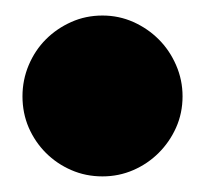

<svg xmlns="http://www.w3.org/2000/svg" viewBox="-20 -224 262 246"><path d="M213.9 -100.6Q213.9 -79.1 205.6 -60.5Q197.3 -42 183.3 -28.1Q169.4 -14.2 150.9 -6.1Q132.3 2 111.3 2Q89.8 2 71.3 -6.1Q52.7 -14.2 38.8 -28.1Q24.9 -42 16.8 -60.5Q8.8 -79.1 8.8 -100.6Q8.8 -121.6 16.8 -140.6Q24.9 -159.7 38.8 -173.6Q52.7 -187.5 71.3 -195.8Q89.8 -204.1 111.3 -204.1Q132.3 -204.1 150.9 -195.8Q169.4 -187.5 183.3 -173.6Q197.3 -159.7 205.6 -140.6Q213.9 -121.6 213.9 -100.6Z"/></svg>

Font: Luckiest Guy
Style: Regular
Weight: 400
Designer: Astigmatic (AOETI)
Foundry: Astigmatic (AOETI)
Version: Version 1.000